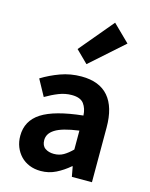

<svg xmlns="http://www.w3.org/2000/svg" viewBox="-136 -1009 863 1108"><g transform="rotate(15 295.5 -455.0)"><path d="M217 14Q179 14 148.5 1.5Q118 -11 96.5 -33.5Q75 -56 63 -86Q51 -116 51 -152Q51 -242 127.5 -291.5Q204 -341 373 -359Q371 -401 350.5 -428.5Q330 -456 278 -456Q239 -456 201 -441Q163 -426 124 -403L71 -500Q121 -531 180 -552.5Q239 -574 305 -574Q412 -574 466 -511.5Q520 -449 520 -327V0H400L389 -60H386Q349 -28 307 -7Q265 14 217 14ZM265 -101Q297 -101 322 -115.5Q347 -130 373 -156V-269Q322 -262 287 -252Q252 -242 231 -228.5Q210 -215 200.5 -199Q191 -183 191 -164Q191 -131 212 -116Q233 -101 265 -101ZM241 -721 411 -924 511 -826 313 -650Z"/></g></svg>

Font: SpoqaHanSans-Bold
Style: Regular
Weight: 700
Designer: [Spoqa Han Sans] Dong-huui Kim \uAE40 \uB3D9 \uD718   [Noto Sans] Ryoko NISHIZUKA \u897F \u585A \u6DBC \u5B50  (kana & i
Foundry: Spoqa (http://www.spoqa-han-sans.com)
Version: Version 2.000